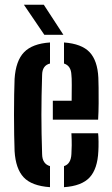

<svg xmlns="http://www.w3.org/2000/svg" viewBox="-20 -788 474 816"><path d="M42 -145.5Q41 -175 40.2 -216Q39.5 -257 39.5 -301.2Q39.5 -345.5 40.2 -385.5Q41 -425.5 42 -453Q47 -529.5 82.2 -566Q117.5 -602.5 192.5 -607.5V-518Q159.5 -510 159 -469.5Q156 -377.5 156 -300Q156 -222.5 159 -133Q159.5 -91.5 192.5 -82V7.5Q114.5 2 80.5 -34.5Q46.5 -71 42 -145.5ZM204.5 -279.5V-360H284.5Q285 -394.5 285 -426.8Q285 -459 283.5 -469.5Q282 -508.5 252 -518V-607.5Q327 -602 360.8 -566.2Q394.5 -530.5 398 -457.5Q398.5 -445.5 399 -415.8Q399.5 -386 399.2 -349Q399 -312 397 -279.5ZM252 7.5V-82Q281.5 -91 283.5 -133.5Q284.5 -148.5 284.8 -170.5Q285 -192.5 283.5 -221.5H397Q398.5 -210 398.8 -186Q399 -162 398 -145.5Q394.5 -70 360.8 -33.8Q327 2.5 252 7.5ZM168.5 -640 81.5 -768H166L249.5 -640Z"/></svg>

Font: Big Shoulders Stencil Text
Style: Bold
Weight: 700
Designer: Patric King
Foundry: XO Type Co
Version: Version 1.000